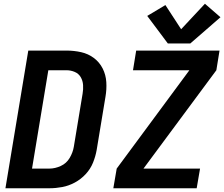

<svg xmlns="http://www.w3.org/2000/svg" viewBox="-20 -1005 1197 1025"><path d="M876 -773H996L1157 -913L1074 -985L947 -849L863 -978L766 -920ZM585 0H1030L1048 -105H746L1135 -630L1152 -735H707L690 -630H991L603 -105ZM9 0H244Q278 0 312.5 -6.5Q347 -13 379.5 -30.5Q412 -48 437.5 -75.5Q463 -103 476.5 -136.5Q490 -170 496 -204L543 -488Q550 -528 547.5 -567Q545 -606 528 -639.5Q511 -673 481 -695.5Q451 -718 413 -726.5Q375 -735 335 -735H131ZM244 -105H151L238 -630H335Q358 -630 379 -621Q400 -612 411 -593Q422 -574 423.5 -551Q425 -528 421 -505L374 -221Q369 -191 352 -162Q335 -133 304.5 -119Q274 -105 244 -105Z"/></svg>

Font: Iosevka Sparkle Oblique
Style: Bold
Weight: 700
Italic angle: -9°
Designer: Belleve Invis
Foundry: Belleve Invis
Version: Version 4.5.0; ttfautohint (v1.8.3)